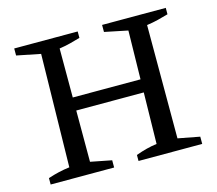

<svg xmlns="http://www.w3.org/2000/svg" viewBox="-96 -778 1013 897"><g transform="rotate(-15 411.0 -329.0)"><path d="M468 0V-29Q495 -39 520.5 -45.5Q546 -52 570 -55L580 -601L468 -624V-658H776V-627Q752 -620 726 -613.5Q700 -607 671 -603V-55L776 -35V0ZM43 0V-31Q70 -40 96 -46Q122 -52 148 -55L158 -601L43 -624V-658H350V-627Q327 -620 301 -613.5Q275 -607 248 -603V-55L350 -35V0ZM202 -303V-366H625V-303Z"/></g></svg>

Font: Piazzolla Thin Medium
Style: Regular
Weight: 500
Version: Version 2.005